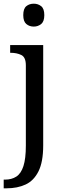

<svg xmlns="http://www.w3.org/2000/svg" viewBox="-32 -780 352 1040"><path d="M151 -636Q127 -636 110.5 -650Q94 -664 94 -698Q94 -733 110.5 -746.5Q127 -760 151 -760Q174 -760 191 -746.5Q208 -733 208 -698Q208 -664 191 -650Q174 -636 151 -636ZM-12 240V193H-5Q31 193 56.5 176.5Q82 160 95 119.5Q108 79 108 9V-426Q108 -470 83.5 -482Q59 -494 26 -494H23V-536H202V8Q202 97 176.5 148Q151 199 106.5 219.5Q62 240 4 240Z"/></svg>

Font: Noto Serif Makasar
Style: Regular
Weight: 400
Designer: Sérgio Martins
Version: Version 1.001; ttfautohint (v1.8.4.7-5d5b)